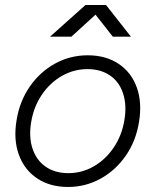

<svg xmlns="http://www.w3.org/2000/svg" viewBox="-20 -732 619 764"><path d="M46 -254Q58 -329 98.5 -387.5Q139 -446 199 -479Q259 -512 329 -512Q401 -512 452 -478Q503 -444 524.5 -383.5Q546 -323 533 -246Q521 -171 480.5 -112.5Q440 -54 380 -21Q320 12 251 12Q179 12 128 -22Q77 -56 55 -116.5Q33 -177 46 -254ZM475 -254Q485 -313 470 -359.5Q455 -406 418 -431.5Q381 -457 328 -457Q274 -457 226.5 -430Q179 -403 146.5 -355Q114 -307 104 -246Q94 -187 109.5 -140.5Q125 -94 162 -68.5Q199 -43 252 -43Q306 -43 353 -70Q400 -97 432.5 -145Q465 -193 475 -254ZM320 -712H401V-711L264 -586H179ZM330 -712H332H402L501 -586H429Z"/></svg>

Font: Oak Sans Light Italic
Style: Regular
Weight: 400
Italic angle: -9.5°
Foundry: Erik Kennedy, Walven
Version: Version 1.000;Glyphs 3.1.2 (3151)